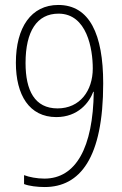

<svg xmlns="http://www.w3.org/2000/svg" viewBox="-20 -744 492 774"><path d="M396 -408C396 -606 341 -724 215 -724C106 -724 44 -634 44 -491C44 -361 98 -272 207 -272C295 -272 340 -331 356 -374H358C355 -149 286 -24 159 -24C129 -24 98 -30 77 -38V-2C97 6 131 10 160 10C302 10 396 -106 396 -408ZM216 -689C331 -689 354 -546 354 -468C354 -378 302 -307 212 -307C120 -307 83 -379 83 -490C83 -618 129 -689 216 -689Z"/></svg>

Font: Noto Sans Myanmar Condensed ExtraLight
Style: Regular
Weight: 200
Width: 3
Designer: Monotype Design Team
Foundry: Monotype Imaging Inc.
Version: Version 2.107